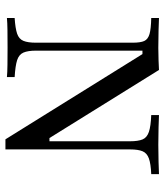

<svg xmlns="http://www.w3.org/2000/svg" viewBox="32 -643 617 721"><g transform="rotate(90 340.5 -282.5)"><path d="M503.2 5.6 183.1 -508.9H170.2V-108.9Q170.2 -79 177.4 -62.1Q184.7 -45.2 206 -38.3Q227.4 -31.5 269.4 -29V0Q254 -1.6 223.4 -2Q192.7 -2.4 158.1 -2.4Q122.6 -2.4 93.5 -2Q64.5 -1.6 47.6 0V-29Q86.3 -31.5 106.5 -38.3Q126.6 -45.2 133.5 -62.1Q140.3 -79 140.3 -108.1V-472.6Q140.3 -501.6 133.9 -515.7Q127.4 -529.8 107.7 -535.5Q87.9 -541.1 47.6 -541.9V-571Q65.3 -570.2 94.4 -569.4Q123.4 -568.5 159.7 -568.5Q184.7 -568.5 206.5 -569.4Q228.2 -570.2 242.7 -571L498.4 -159.7H510.5V-462.1Q510.5 -492.7 503.6 -509.3Q496.8 -525.8 475.4 -533.1Q454 -540.3 412.1 -541.9V-571Q428.2 -570.2 458.5 -569.4Q488.7 -568.5 523.4 -568.5Q558.9 -568.5 587.9 -569.4Q616.9 -570.2 633.9 -571V-541.9Q595.2 -540.3 575 -533.1Q554.8 -525.8 548 -509.3Q541.1 -492.7 541.1 -462.9V5.6Z"/></g></svg>

Font: Playfair
Style: Regular
Weight: 400
Designer: Claus Eggers Sørensen
Foundry: Claus Eggers Sørensen
Version: Version 2.001;gftools[0.9.30]